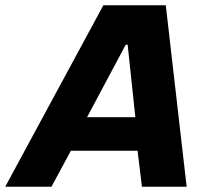

<svg xmlns="http://www.w3.org/2000/svg" viewBox="-63 -708 789 728"><path d="M-43.2 0 328.9 -688H565.6L644.7 0H475.2L458.6 -136.4H205.8L132.1 0ZM267.1 -263.6H450.2L421 -538.5H413.7Z"/></svg>

Font: Saira Thin
Style: Italic
Weight: 100
Italic angle: -12°
Designer: Hector Gatti with collaboration of the Omnibus-Type team
Foundry: Omnibus-Type
Version: Version 1.101